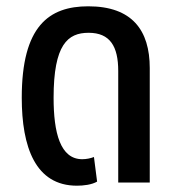

<svg xmlns="http://www.w3.org/2000/svg" viewBox="-20 -579 562 609"><path d="M224 10C245 10 271 7 288 -3L278 -81C268 -77 254 -74 241 -74C171 -74 150 -158 150 -269C150 -438 195 -475 261 -475C329 -475 355 -432 355 -354V0H455V-363C455 -483 399 -559 260 -559C135 -559 49 -496 49 -269C49 -113 92 10 224 10Z"/></svg>

Font: Noto Sans Thai Cond Med
Style: Regular
Weight: 500
Width: 3
Designer: Monotype Design Team
Foundry: Monotype Imaging Inc.
Version: Version 2.002